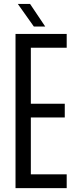

<svg xmlns="http://www.w3.org/2000/svg" viewBox="-20 -976 394 996"><path d="M60.5 0V-800H326V-728.5H140V-438H316V-366.5H140V-71.5H326V0ZM155.5 -838.5 72.5 -955.5H136L214.5 -838.5Z"/></svg>

Font: Big Shoulders Text Thin
Style: Regular
Weight: 400
Version: Version 2.002